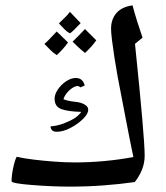

<svg xmlns="http://www.w3.org/2000/svg" viewBox="-20 -694 618 714"><path d="M239 0Q174 0 99 -6Q23 -12 23 -20Q23 -41 29 -69.5Q35 -98 42 -111Q68 -105 105 -100.5Q142 -96 182 -93Q222 -90 258 -90Q312 -90 367 -95Q422 -100 476 -110Q461 -182 450 -240Q439 -298 430 -344Q424 -373 417.5 -409Q411 -445 405.5 -480.5Q400 -516 396.5 -544.5Q393 -573 393 -587Q393 -623 413.5 -646Q434 -669 473 -674Q479 -650 489.5 -616.5Q500 -583 510 -554L482 -531Q500 -357 509 -253Q518 -149 518 -115Q518 -88 508 -63Q498 -38 481 -17Q425 -9 364.5 -4.5Q304 0 239 0ZM191 -204Q179 -204 173.5 -210Q168 -216 168 -224Q194 -226 218.5 -235.5Q243 -245 260 -256Q268 -262 273.5 -267.5Q279 -273 282 -278Q235 -279 209 -288Q183 -297 183 -327Q183 -343 195 -361Q207 -379 225.5 -391.5Q244 -404 262 -404Q288 -404 295 -376L279 -369Q274 -374 268 -374Q260 -374 248.5 -366.5Q237 -359 228 -347.5Q219 -336 216 -325Q233 -318 259 -315.5Q285 -313 298 -303Q308 -297 308 -285Q308 -271 289 -252Q270 -233 242.5 -218.5Q215 -204 191 -204ZM296 -497Q279 -511 268 -521.5Q257 -532 250 -539L274 -563L296 -586L338 -544Q328 -530 317.5 -518.5Q307 -507 296 -497ZM191 -489Q177 -498 166.5 -509Q156 -520 145 -531Q150 -534 160.5 -545Q171 -556 191 -577L233 -536Q222 -521 212 -510Q202 -499 191 -489ZM240 -570Q230 -575 220 -585Q210 -595 199 -607Q211 -619 221.5 -629Q232 -639 240 -650L280 -608Q265 -592 254.5 -582Q244 -572 240 -570Z"/></svg>

Font: Noto Naskh Arabic Medium
Style: Regular
Weight: 500
Designer: Monotype Design Team, David Williams, Mohamad Dakak and Nizar Qandah
Foundry: Monotype Imaging Inc.
Version: Version 2.016